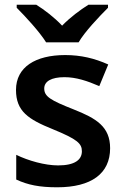

<svg xmlns="http://www.w3.org/2000/svg" viewBox="-20 -786 529 816"><path d="M176 -606H314C340 -651 402 -716 439 -753V-766H356C321 -744 279 -713 244 -677C210 -713 169 -744 134 -766H51V-753C88 -716 148 -651 176 -606ZM448 -156C448 -248 389 -283 293 -321C194 -360 168 -376 168 -410C168 -440 198 -458 254 -458C304 -458 351 -442 402 -420L440 -512C382 -538 324 -552 257 -552C131 -552 48 -501 48 -404C48 -313 100 -279 204 -237C309 -194 328 -176 328 -143C328 -107 298 -83 227 -83C171 -83 100 -103 49 -128V-23C98 0 148 10 223 10C368 10 448 -48 448 -156Z"/></svg>

Font: Noto Sans New Tai Lue Semibold
Style: Regular
Weight: 600
Designer: Monotype Design Team
Foundry: Monotype Imaging Inc.
Version: Version 2.004